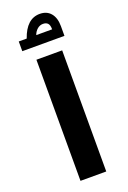

<svg xmlns="http://www.w3.org/2000/svg" viewBox="-174 -985 697 1043"><g transform="rotate(-20 174.5 -464.0)"><path d="M100.1 -700.2H249V0H100.1ZM43.9 -826.2H89.8Q125 -928.2 201.7 -928.2Q242.2 -928.2 264.9 -901.1Q287.6 -874 287.6 -826.2V-770H43.9ZM236.8 -826.2Q236.8 -851.1 227.3 -861.1Q217.8 -871.1 199.7 -871.1Q181.2 -871.1 166.5 -858.4Q151.9 -845.7 145 -826.2Z"/></g></svg>

Font: Noto Sans Kufi Arabic
Style: Bold
Weight: 700
Designer: Monotype Design team
Foundry: Monotype Imaging Inc.
Version: Version 1.02